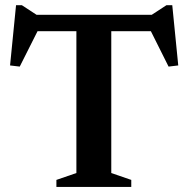

<svg xmlns="http://www.w3.org/2000/svg" viewBox="-20 -734 740 754"><path d="M280 -644.5H417V-54.5L495.5 -27.5V0H201.5V-27.5L280 -54.5ZM608 -611.5H82L137 -630.5L57.5 -472.5L19.5 -477L43 -713.5H66L141 -664.5L85.5 -676H604.5L558.5 -664.5L633.5 -713.5H656.5L680 -477L642 -472.5L563 -630.5Z"/></svg>

Font: Newsreader 16pt 16pt SemiBold
Style: Regular
Weight: 600
Version: Version 1.003